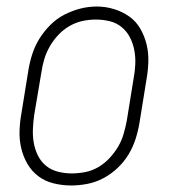

<svg xmlns="http://www.w3.org/2000/svg" viewBox="-20 -561 540 589"><path d="M198 8Q171 8 144.5 1.5Q118 -5 97.5 -20.5Q77 -36 64 -58.5Q51 -81 45 -107Q39 -133 40 -160.5Q41 -188 46 -215L67 -345Q71 -370 79 -395Q87 -420 101 -442.5Q115 -465 134.5 -484.5Q154 -504 177.5 -516Q201 -528 226 -534.5Q251 -541 277 -541Q304 -541 330 -533Q356 -525 377 -510Q398 -495 411 -472Q424 -449 430 -423.5Q436 -398 435 -370Q434 -342 429 -315L408 -185Q404 -160 396 -135Q388 -110 374.5 -87.5Q361 -65 341 -46Q321 -27 297.5 -14.5Q274 -2 248.5 3Q223 8 198 8ZM199 -29Q220 -29 241 -33Q262 -37 281 -48Q300 -59 315.5 -75.5Q331 -92 342 -110.5Q353 -129 359 -149.5Q365 -170 369 -191L390 -321Q394 -342 395 -364Q396 -386 392 -407Q388 -428 378.5 -446.5Q369 -465 353 -478Q337 -491 316.5 -496Q296 -501 274 -501Q253 -501 232.5 -496.5Q212 -492 193 -481Q174 -470 159 -454Q144 -438 133 -419Q122 -400 116 -380Q110 -360 107 -339L85 -209Q82 -188 81 -166Q80 -144 83.5 -123.5Q87 -103 96 -84.5Q105 -66 120.5 -53Q136 -40 157 -34.5Q178 -29 199 -29Z"/></svg>

Font: Iosevka Slab Extralight
Style: Italic
Weight: 200
Italic angle: -9°
Monospace: yes
Designer: Belleve Invis
Foundry: Belleve Invis
Version: Version 11.1.1; ttfautohint (v1.8.3)